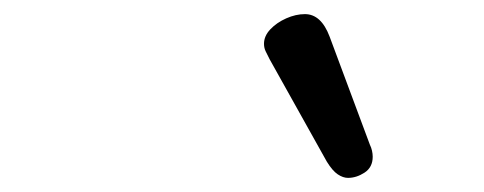

<svg xmlns="http://www.w3.org/2000/svg" viewBox="-20 -875 685 272"><path d="M473 -623Q466 -623 458.5 -628Q451 -633 443 -646L362 -791Q359 -797 356.5 -802Q354 -807 354 -813Q354 -824 363 -833.5Q372 -843 385.5 -849Q399 -855 412 -855Q435 -855 447 -823L504 -670Q506 -666 507 -661.5Q508 -657 508 -653Q508 -638 496.5 -630.5Q485 -623 473 -623Z"/></svg>

Font: Playwrite AU VIC
Style: Regular
Weight: 400
Designer: Veronika Burian, José Scaglione
Foundry: TypeTogether
Version: Version 1.002